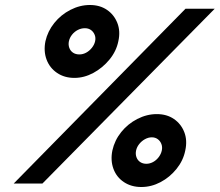

<svg xmlns="http://www.w3.org/2000/svg" viewBox="-20 -735 880 769"><path d="M35 0H150L840 -700H723ZM340 -715Q300 -715 262 -695.5Q224 -676 197.5 -643Q171 -610 162 -570Q154 -530 166.5 -496.5Q179 -463 208.5 -443Q238 -423 278 -423Q317 -423 354 -443Q391 -463 418.5 -496.5Q446 -530 454 -570Q463 -610 450 -643Q437 -676 408.5 -695.5Q380 -715 340 -715ZM320 -622Q334 -622 344 -615Q354 -608 359 -596Q364 -584 361 -570Q358 -556 348 -543.5Q338 -531 325 -524Q312 -517 298 -517Q283 -517 272.5 -524Q262 -531 257.5 -543.5Q253 -556 256 -570Q259 -584 268.5 -596Q278 -608 291.5 -615Q305 -622 320 -622ZM608 -278Q568 -278 530 -258.5Q492 -239 465.5 -206Q439 -173 430 -132Q422 -92 434.5 -58.5Q447 -25 476.5 -5.5Q506 14 546 14Q586 14 623 -5.5Q660 -25 687 -58.5Q714 -92 722 -132Q731 -173 718 -206Q705 -239 676.5 -258.5Q648 -278 608 -278ZM588 -185Q602 -185 612 -177.5Q622 -170 626.5 -158Q631 -146 628 -132Q625 -118 615.5 -105.5Q606 -93 593 -86Q580 -79 566 -79Q552 -79 541.5 -86Q531 -93 526.5 -105.5Q522 -118 525 -132Q528 -146 537.5 -158Q547 -170 560.5 -177.5Q574 -185 588 -185Z"/></svg>

Font: Advent Pro ExtraBold
Style: Italic
Weight: 800
Italic angle: -12°
Version: Version 3.000